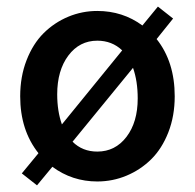

<svg xmlns="http://www.w3.org/2000/svg" viewBox="-20 -536 589 580"><path d="M41 -245.1Q41 -304.7 60.3 -354.2Q79.6 -403.8 111.8 -435.8Q144 -467.8 186 -485.4Q228 -502.9 273.9 -502.9Q350.6 -502.9 410.2 -459L457 -516.1L502.9 -480L453.1 -418Q507.8 -349.1 507.8 -245.1Q507.8 -185.5 488.5 -136.2Q469.2 -86.9 436.8 -54.9Q404.3 -22.9 362.3 -5.4Q320.3 12.2 273.9 12.2Q198.2 12.2 138.2 -32.2L91.8 23.9L45.9 -12.2L96.2 -73.2Q41 -142.6 41 -245.1ZM152.8 -251Q152.8 -200.2 167 -160.2L349.1 -383.8Q318.4 -413.1 273.9 -413.1Q220.2 -413.1 186.5 -368.2Q152.8 -323.2 152.8 -251ZM199.2 -107.9Q229 -78.1 273.9 -78.1Q328.1 -78.1 362.1 -122.6Q396 -167 396 -238.8Q396 -291 381.8 -331.1Z"/></svg>

Font: Source Sans Pro Semibold
Style: Regular
Weight: 600
Designer: Paul D. Hunt
Foundry: Adobe Systems Incorporated
Version: Version 2.020;PS 2.0;hotconv 1.0.86;makeotf.lib2.5.63406